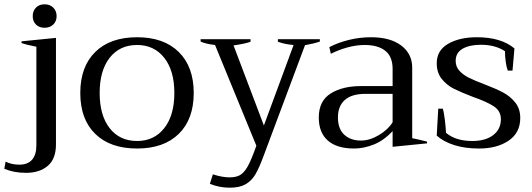

<svg xmlns="http://www.w3.org/2000/svg" viewBox="-38 -680 2473 892"><path d="M114 -605Q114 -629 129 -644.5Q144 -660 169 -660Q194 -660 209.5 -644.5Q225 -629 225 -605Q225 -581 209.5 -566Q194 -551 169 -551Q144 -551 129 -566Q114 -581 114 -605ZM-18 104 -12 71Q16 85 52 85Q91 85 111 62Q131 39 131 -5V-463Q88 -471 62 -480V-488L222 -504V-9Q222 58 184 90.5Q146 123 83 123Q26 123 -18 104Z M335 -248Q335 -370 404.5 -438.5Q474 -507 599 -507Q723 -507 792.5 -438.5Q862 -370 862 -248Q862 -126 792.5 -58Q723 10 599 10Q474 10 404.5 -58Q335 -126 335 -248ZM772 -248Q772 -352 725 -411.5Q678 -471 599 -471Q518 -471 471.5 -411.5Q425 -352 425 -248Q425 -144 471.5 -84.5Q518 -25 599 -25Q678 -25 725 -84.5Q772 -144 772 -248Z M1448 -498V-487Q1423 -478 1379 -470L1186 46Q1166 100 1148.5 130Q1131 160 1103 176Q1075 192 1029 192Q981 192 937 174L951 130Q995 144 1028 144Q1058 144 1076 134Q1094 124 1109 99.5Q1124 75 1142 27L1153 -3L961 -471Q917 -476 894 -487V-498H1126V-486Q1102 -477 1047 -469L1188 -97L1326 -471Q1286 -474 1253 -486V-498Z M1443 -134Q1443 -211 1498 -245.5Q1553 -280 1638 -280H1786V-360Q1786 -417 1752 -444Q1718 -471 1656 -471Q1617 -471 1575.5 -459.5Q1534 -448 1499 -430L1492 -461Q1532 -482 1582.5 -494.5Q1633 -507 1686 -507Q1775 -507 1826 -468.5Q1877 -430 1877 -366V-38Q1912 -31 1946 -22V-14L1786 2V-71Q1745 -27 1698.5 -8.5Q1652 10 1607 10Q1527 10 1485 -27Q1443 -64 1443 -134ZM1786 -112V-244H1660Q1596 -244 1564 -215.5Q1532 -187 1532 -135Q1532 -81 1561.5 -54Q1591 -27 1639 -27Q1680 -27 1722.5 -52.5Q1765 -78 1786 -112Z M1991 -50 1998 -175H2019Q2024 -161 2028.5 -125Q2033 -89 2034 -63Q2079 -25 2156 -25Q2218 -25 2253.5 -52.5Q2289 -80 2289 -126Q2289 -164 2257 -185.5Q2225 -207 2159 -230Q2104 -251 2071 -267.5Q2038 -284 2014.5 -313Q1991 -342 1991 -386Q1991 -446 2044 -476.5Q2097 -507 2177 -507Q2290 -507 2352 -455L2343 -352H2321Q2315 -367 2311.5 -393Q2308 -419 2308 -442Q2263 -472 2196 -472Q2143 -472 2111 -453.5Q2079 -435 2079 -397Q2079 -370 2096.5 -351Q2114 -332 2140 -319Q2166 -306 2211 -289Q2266 -268 2299 -250.5Q2332 -233 2355.5 -204Q2379 -175 2379 -132Q2379 -63 2325 -26.5Q2271 10 2188 10Q2122 10 2072 -6Q2022 -22 1991 -50Z"/></svg>

Font: Trirong
Style: Regular
Weight: 400
Designer: Katatrad Team
Foundry: CadsonDemak
Version: Version 1.001